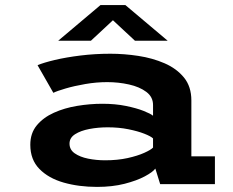

<svg xmlns="http://www.w3.org/2000/svg" viewBox="-20 -723 915 754"><path d="M361 11Q289.5 11 230 -6Q170.5 -23 134.8 -59.5Q99 -96 99 -154.5Q99 -200 124.5 -230.8Q150 -261.5 191.5 -280.2Q233 -299 283 -307.2Q333 -315.5 382 -315.5Q432.5 -315.5 474.2 -307Q516 -298.5 543.8 -287.5Q571.5 -276.5 581 -268.5V-310.5Q581 -342.5 554.5 -362.2Q528 -382 486.8 -391.2Q445.5 -400.5 401 -400.5Q358.5 -400.5 315 -393Q271.5 -385.5 237.5 -375.5Q203.5 -365.5 189.5 -358.5L127.5 -467Q151 -477 195.2 -487.5Q239.5 -498 296.2 -505Q353 -512 413.5 -512Q467.5 -512 523.2 -503.5Q579 -495 626.2 -474.5Q673.5 -454 702.5 -418.5Q731.5 -383 731.5 -328.5V-109H824V0H609L590 -61Q580.5 -47.5 548.8 -30.5Q517 -13.5 469 -1.2Q421 11 361 11ZM393 -93.5Q441.5 -93.5 481 -102.2Q520.5 -111 546.5 -122.8Q572.5 -134.5 581 -143.5V-179.5Q572 -188 546.5 -198Q521 -208 483.8 -215.5Q446.5 -223 403 -223Q365.5 -223 331.2 -216.5Q297 -210 275 -196Q253 -182 253 -159Q253 -135 273.5 -120.8Q294 -106.5 326 -100Q358 -93.5 393 -93.5ZM208.5 -563 374.5 -703H472.5L638.5 -563H510L423.5 -643.5L337 -563Z"/></svg>

Font: Trispace SemiExpanded SemiBold
Style: Regular
Weight: 600
Width: 6
Designer: Tyler Finck
Foundry: Etcetera Type Company
Version: Version 1.210; ttfautohint (v1.8.3)